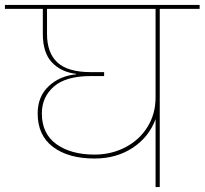

<svg xmlns="http://www.w3.org/2000/svg" viewBox="-55 -760 831 780"><path d="M756 -724H594V0H577V-276Q550 -203 484 -159.5Q418 -116 329 -116Q223 -116 160.5 -163Q98 -210 98 -299Q98 -368 143 -410Q188 -452 254 -458V-460Q194 -467 156.5 -506Q119 -545 119 -622V-724H-35V-740H756ZM577 -724H136V-622Q136 -545 178.5 -506Q221 -467 314 -467H368V-451H314Q213 -451 164 -408.5Q115 -366 115 -299Q115 -217 174 -174.5Q233 -132 329 -132Q397 -132 454 -161.5Q511 -191 544 -244Q577 -297 577 -364Z"/></svg>

Font: Fz Poppins Thin
Style: Regular
Weight: 100
Designer: Ninad Kale (Devanagari), Jonny Pinhorn (Latin)
Foundry: Indian Type Foundry
Version: Vit hóa bi Vntype.Com & FontZin.Com